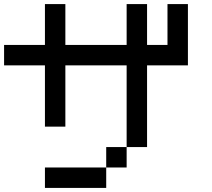

<svg xmlns="http://www.w3.org/2000/svg" viewBox="-20 -920 1040 940"><path d="M0 -600V-700H200V-900H300V-700H600V-900H700V-700H800V-900H900V-600H700V-200H600V-600H300V-300H200V-600ZM200 0V-100H500V0ZM600 -200V-100H500V-200Z"/></svg>

Font: GalmuriMono9 Regular
Style: Regular
Weight: 400
Designer: Lee Minseo (quiple)
Version: Version 2.399;hotconv 1.1.1;makeotfexe 2.6.0 DEVELOPMENT